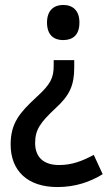

<svg xmlns="http://www.w3.org/2000/svg" viewBox="-20 -565 445 776"><path d="M301 -474C301 -523 274 -545 235 -545C198 -545 170 -523 170 -474C170 -423 198 -403 235 -403C275 -403 301 -424 301 -474ZM280 -292V-322H197V-301C197 -250 185 -225 128 -173C60 -110 23 -68 23 19C23 125 91 191 212 191C283 191 343 171 395 139L359 61C314 85 272 102 219 102C157 102 122 71 122 13C122 -41 143 -70 205 -128C262 -180 280 -221 280 -292Z"/></svg>

Font: Noto Sans Arabic SemCond Med
Style: Regular
Weight: 500
Width: 4
Designer: Monotype Design Team, Nadine Chahine, Nizar Qandah and Khaled Hosny
Foundry: Monotype Imaging Inc.
Version: Version 2.012